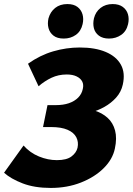

<svg xmlns="http://www.w3.org/2000/svg" viewBox="-33 -909 654 946"><path d="M217 17Q137 17 78.5 -5.5Q20 -28 -13 -58L83 -192Q115 -156 159 -138Q203 -120 247 -120Q295 -120 319 -138Q343 -156 349 -181Q355 -209 343 -232.5Q331 -256 300 -269.5Q269 -283 219 -283H179L201 -391H241Q279 -391 306.5 -400.5Q334 -410 352 -428Q370 -446 375 -471Q380 -492 372 -507.5Q364 -523 344.5 -532.5Q325 -542 296 -542Q255 -542 221 -526Q187 -510 157 -484L105 -595Q164 -637 229 -656Q294 -675 360 -675Q436 -675 488 -653Q540 -631 562.5 -590.5Q585 -550 572 -492Q564 -456 539.5 -428.5Q515 -401 481 -382Q447 -363 410.5 -354Q374 -345 342 -345L350 -376Q394 -376 432 -364.5Q470 -353 497 -328.5Q524 -304 534 -266Q544 -228 533 -177Q522 -124 477.5 -80Q433 -36 365.5 -9.5Q298 17 217 17ZM281 -719Q249 -719 230.5 -733.5Q212 -748 206 -770.5Q200 -793 206 -819Q215 -851 239 -870Q263 -889 299 -889Q330 -889 348.5 -875Q367 -861 373.5 -838.5Q380 -816 374 -790Q366 -755 340.5 -737Q315 -719 281 -719ZM504 -719Q473 -719 454 -733.5Q435 -748 429.5 -770.5Q424 -793 430 -819Q438 -851 462.5 -870Q487 -889 522 -889Q553 -889 572 -875Q591 -861 597.5 -838.5Q604 -816 598 -790Q590 -755 564 -737Q538 -719 504 -719Z"/></svg>

Font: Ysabeau Office Black
Style: Italic
Weight: 900
Italic angle: -12°
Designer: Christian Thalmann (Catharsis Fonts)
Version: Version 2.001;gftools[0.9.30]; featfreeze: tnum,lnum,ss02